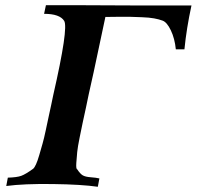

<svg xmlns="http://www.w3.org/2000/svg" viewBox="-20 -713 754 736"><path d="M714 -692Q695 -605 687 -524H654Q650 -565 635 -596.5Q620 -628 603 -634Q590 -639 571 -642.5Q552 -646 524 -647Q496 -648 480 -648.5Q464 -649 427 -648.5Q390 -648 384 -648Q326 -373 320 -351Q317 -334 309.5 -300.5Q302 -267 297 -243Q292 -219 285 -184.5Q278 -150 276 -130.5Q274 -111 272.5 -88Q271 -65 276 -64Q287 -47 297 -41Q307 -35 328 -33.5Q349 -32 361 -29L355 3Q294 -6 182.5 -7.5Q71 -9 4 0L10 -32Q45 -33 61.5 -39Q78 -45 107 -66Q112 -70 118 -83Q124 -96 130.5 -118.5Q137 -141 143 -162Q149 -183 155.5 -214Q162 -245 166 -263.5Q170 -282 176.5 -312Q183 -342 184 -348Q243 -606 226 -633Q209 -660 149 -660L156 -693Q170 -693 208.5 -693Q247 -693 297 -693Q347 -693 404.5 -692.5Q462 -692 516.5 -692Q571 -692 615 -692Q659 -692 686 -692Z"/></svg>

Font: GFS Artemisia
Style: Bold Italic
Weight: 700
Italic angle: -12°
Designer: Designed by Takis Katsoulidis and George D. Matthiopoulos.
Foundry: Designed by Takis Katsoulidis and George D. Matthiopoulos.
Version: Version 1.0